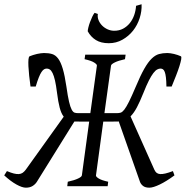

<svg xmlns="http://www.w3.org/2000/svg" viewBox="-47 -871 869 898"><path d="M769 -50.8Q750.5 -37.1 733.2 -26.4Q715.8 -15.6 700.7 -8.3Q685.5 -1 673.1 2.9Q660.6 6.8 651.9 6.8Q632.8 6.8 622.6 -1Q612.3 -8.8 607.9 -20L508.3 -303.2Q506.8 -302.7 504.9 -302.7H502Q488.8 -302.2 470.2 -302.2H436L401.9 -50.8Q400.9 -44.9 414.3 -36.4Q427.7 -27.8 459 -21L456.5 0H267.6L270 -21Q300.8 -27.8 317.9 -35.9Q335 -43.9 335.9 -50.8L370.1 -302.2H336.4Q318.4 -302.2 304.7 -302.7H300.8L125 -20Q117.7 -8.8 105.2 -1Q92.8 6.8 73.7 6.8Q56.6 6.8 29.5 -8.3Q2.4 -23.4 -27.3 -50.8L-14.6 -70.8Q3.9 -63 17.3 -59.6Q30.8 -56.2 41 -56.9Q51.3 -57.6 58.8 -62.7Q66.4 -67.9 73.7 -77.6L251 -325.2Q239.3 -340.3 232.2 -367.2Q225.1 -394 219.7 -437Q215.3 -472.7 210.2 -494.6Q205.1 -516.6 199 -529.1Q192.9 -541.5 186 -545.9Q179.2 -550.3 171.9 -550.3Q165 -550.3 159.2 -546.9Q153.3 -543.5 147.2 -534.4Q141.1 -525.4 134.5 -509Q127.9 -492.7 120.1 -466.3H95.7Q91.8 -492.7 89.4 -517.3Q86.9 -542 85.9 -561.5Q85 -581.1 86.2 -593.5Q87.4 -606 91.8 -607.9Q99.1 -610.8 108.2 -613.8Q117.2 -616.7 126.2 -618.7Q135.3 -620.6 143.8 -621.8Q152.3 -623 158.7 -623Q180.7 -623 196.8 -618.2Q212.9 -613.3 225.1 -596.9Q237.3 -580.6 246.6 -549.3Q255.9 -518.1 263.7 -465.3Q270 -420.4 275.9 -395.5Q281.7 -370.6 288.1 -358.6Q294.4 -346.7 301.5 -344.2Q308.6 -341.8 318.4 -341.8H375.5L406.2 -564Q407.2 -569.8 393.3 -578.6Q379.4 -587.4 348.6 -594.2L351.6 -615.2H540.5L537.6 -594.2Q506.8 -587.4 490 -579.1Q473.1 -570.8 472.2 -564L441.4 -341.8H500Q509.8 -341.8 517.6 -344.2Q525.4 -346.7 534.7 -358.6Q543.9 -370.6 556.4 -395.5Q568.8 -420.4 587.9 -465.3Q609.9 -518.1 627.7 -549.3Q645.5 -580.6 662.4 -596.9Q679.2 -613.3 696.8 -618.2Q714.4 -623 735.8 -623Q742.2 -623 750.2 -621.8Q758.3 -620.6 766.8 -618.7Q775.4 -616.7 783.7 -613.8Q792 -610.8 798.8 -607.9Q802.7 -606 800.5 -593.5Q798.3 -581.1 792.2 -561.5Q786.1 -542 776.4 -517.3Q766.6 -492.7 755.9 -466.3H731.4Q731 -492.7 729 -509Q727.1 -525.4 723.6 -534.4Q720.2 -543.5 715.1 -546.9Q710 -550.3 703.6 -550.3Q696.3 -550.3 688 -545.9Q679.7 -541.5 670.2 -529.1Q660.6 -516.6 649.4 -494.6Q638.2 -472.7 624 -437Q607.4 -395.5 593.3 -368.9Q579.1 -342.3 563.5 -326.7L674.8 -77.6Q679.2 -67.9 685.5 -62.7Q691.9 -57.6 701.9 -56.9Q711.9 -56.2 726.6 -59.6Q741.2 -63 761.7 -70.8ZM615.2 -851.1Q616.7 -818.8 606.2 -786.1Q595.7 -753.4 575.2 -727.5Q554.7 -701.7 525.6 -685.3Q496.6 -668.9 461.9 -668.9Q425.3 -668.9 401.6 -683.6Q377.9 -698.2 363.3 -724.6Q363.3 -730.5 366.2 -742.4Q369.1 -754.4 374 -767.6Q378.9 -780.8 384.5 -792.7Q390.1 -804.7 395.5 -811L410.6 -805.7Q408.2 -790.5 414.1 -776.4Q419.9 -762.2 430.9 -751.2Q441.9 -740.2 456.8 -733.6Q471.7 -727.1 487.3 -727.1Q510.3 -727.1 528.6 -736.8Q546.9 -746.6 560.1 -762.9Q573.2 -779.3 580.6 -800.3Q587.9 -821.3 589.4 -843.8Z"/></svg>

Font: Gentium Plus CyrE
Style: Italic
Weight: 400
Italic angle: -8°
Designer: J. Victor Gaultney, Annie Olsen, Iska Routamaa, Becca Hirsbrunner
Foundry: SIL International
Version: Version 5.000